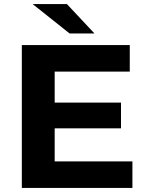

<svg xmlns="http://www.w3.org/2000/svg" viewBox="-20 -921 713 941"><path d="M629 -130V0H87V-700H616V-570H248V-418H573V-292H248V-130ZM140 -901H308L443 -757H321Z"/></svg>

Font: Montserrat-Bold
Style: Bold
Weight: 700
Version: Version 7.200